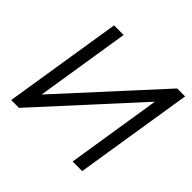

<svg xmlns="http://www.w3.org/2000/svg" viewBox="-169 -892 1078 1078"><g transform="rotate(45 370.0 -352.5)"><path d="M49 0 161 -705H237L148 -143L662 -705H725L613 0H537L626 -564L111 0Z"/></g></svg>

Font: Nunito Sans
Style: Italic
Weight: 400
Italic angle: -9°
Designer: Vernon Adams
Foundry: Vernon Adams
Version: Version 3.006; ttfautohint (v1.8.3)